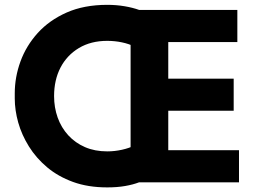

<svg xmlns="http://www.w3.org/2000/svg" viewBox="-20 -772 1085 813"><path d="M434 21.5Q352.8 21.5 289.5 -1.5Q226.2 -24.5 179.6 -63.6Q133 -102.8 102.5 -151.8Q72 -200.8 57.2 -253.1Q42.5 -305.5 42.5 -355V-377Q42.5 -445.2 66.6 -511.6Q90.8 -578 139.6 -632.1Q188.5 -686.2 262.1 -718.9Q335.8 -751.5 434 -751.5Q472.8 -751.5 507.4 -745.6Q542 -739.8 569 -730H692.5V0H569Q543.5 9.8 510 15.6Q476.5 21.5 434 21.5ZM434 -131Q465.2 -131 496.4 -137.9Q527.5 -144.8 549.5 -156.2L533 -129.2V-598L549.5 -574.5Q526.8 -586.2 496.5 -592.6Q466.2 -599 434 -599Q364.8 -599 314.1 -568.6Q263.5 -538.2 236.2 -485.9Q209 -433.5 209 -365Q209 -316.8 224.2 -274.1Q239.5 -231.5 269 -199.2Q298.5 -167 340 -149Q381.5 -131 434 -131ZM672.5 0V-136H992V0ZM672.5 -303V-439H969.5V-303ZM672.5 -594V-730H985V-594Z"/></svg>

Font: SVN-Sora Variable
Style: Regular
Weight: 400
Designer: Jonathan Barnbrook, Julián Moncada
Foundry: Barnbrook Fonts
Version: Version 2.000 - Viet hoa boi STYLEno.1 Fonts